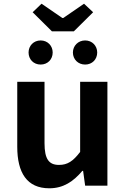

<svg xmlns="http://www.w3.org/2000/svg" viewBox="-20 -1001 677 1035"><path d="M246 14C322 14 376 -23 424 -80H428L439 0H559V-560H412V-182C374 -132 344 -112 298 -112C244 -112 220 -143 220 -229V-560H73V-210C73 -70 125 14 246 14ZM260 -832H378L482 -935L433 -981L321 -904H316L204 -981L156 -935ZM199 -653C237 -653 264 -681 264 -718C264 -754 237 -783 199 -783C161 -783 134 -754 134 -718C134 -681 161 -653 199 -653ZM439 -653C477 -653 504 -681 504 -718C504 -754 477 -783 439 -783C401 -783 373 -754 373 -718C373 -681 401 -653 439 -653Z"/></svg>

Font: Source Han Sans CN
Style: Bold
Weight: 700
Designer: Ryoko NISHIZUKA 西塚涼子 (kana, bopomofo & ideographs); Paul D. Hunt (Latin, Greek & Cyrillic); Sandoll Communications 산돌커뮤니
Foundry: Adobe
Version: Version 2.001;hotconv 1.0.107;makeotfexe 2.5.65593